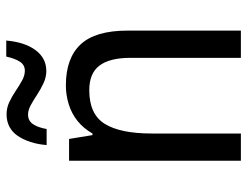

<svg xmlns="http://www.w3.org/2000/svg" viewBox="-106 -666 772 599"><g transform="rotate(-90 279.5 -366.0)"><path d="M313 -546Q398 -546 441 -500Q484 -454 484 -354V0H399V-345Q399 -409 375 -441Q351 -473 298 -473Q223 -473 193 -424.5Q163 -376 163 -278V0H78V-536H146L158 -463H163Q179 -491 202 -509.5Q225 -528 254 -537Q283 -546 313 -546ZM453 -732Q448 -674 423 -640.5Q398 -607 358 -607Q339 -607 320.5 -615.5Q302 -624 284.5 -635.5Q267 -647 251.5 -655.5Q236 -664 222 -664Q203 -664 192.5 -649Q182 -634 177 -606H127Q129 -633 136.5 -656Q144 -679 155.5 -696Q167 -713 184 -722Q201 -731 223 -731Q243 -731 261 -722.5Q279 -714 296 -702.5Q313 -691 328.5 -682.5Q344 -674 359 -674Q377 -674 387 -689.5Q397 -705 403 -732Z"/></g></svg>

Font: Noto Sans Thai SemiCondensed
Style: Regular
Weight: 400
Width: 4
Designer: Monotype Design Team
Foundry: Monotype Imaging Inc.
Version: Version 2.001